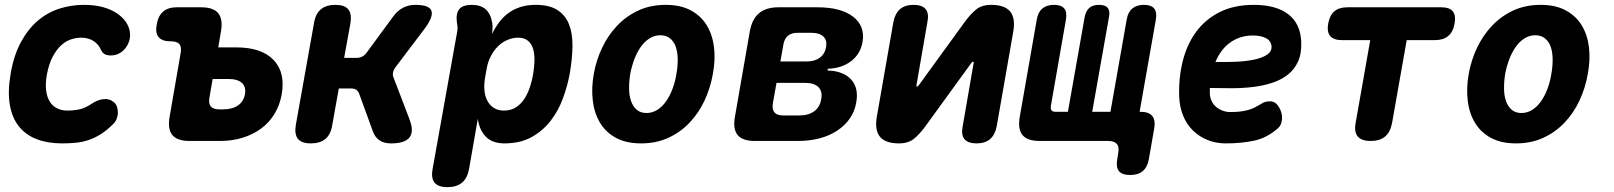

<svg xmlns="http://www.w3.org/2000/svg" viewBox="-20 -580 6640 790"><path d="M24 -278Q37 -353 66 -406.5Q95 -460 134.5 -494Q174 -528 223 -544Q272 -560 325 -560Q370 -560 404 -550.5Q438 -541 461.5 -525Q485 -509 498 -489.5Q511 -470 514 -450Q519 -421 504.5 -394.5Q490 -368 464 -357Q446 -350 425.5 -352.5Q405 -355 397 -372Q386 -398 364.5 -411.5Q343 -425 314 -425Q293 -425 271 -417.5Q249 -410 230 -392Q211 -374 196 -345Q181 -316 173 -274Q166 -235 170 -206.5Q174 -178 186 -160Q198 -142 216.5 -133.5Q235 -125 257 -125Q285 -125 308.5 -130.5Q332 -136 357 -153Q380 -169 405 -172Q430 -175 448 -160Q457 -153 461 -141.5Q465 -130 465 -117Q465 -104 460 -91Q455 -78 445 -69Q419 -43 394 -27.5Q369 -12 343.5 -3.5Q318 5 291 7.5Q264 10 235 10Q177 10 132 -7Q87 -24 58.5 -59Q30 -94 20.5 -148.5Q11 -203 24 -278Z M878 -385H952Q1056 -385 1105.5 -333.5Q1155 -282 1139 -191Q1131 -147 1109.5 -111.5Q1088 -76 1055 -51.5Q1022 -27 979 -13.5Q936 0 885 0H760Q709 0 689 -24.5Q669 -49 678 -100L723 -360Q728 -386 718.5 -398Q709 -410 683 -410H682Q647 -410 632.5 -427.5Q618 -445 625 -480Q631 -515 651.5 -532.5Q672 -550 707 -550H807Q858 -550 878 -525.5Q898 -501 889 -450ZM842 -180Q837 -154 847.5 -142Q858 -130 883 -130H898Q936 -130 959.5 -146.5Q983 -163 988 -193Q993 -222 975.5 -238.5Q958 -255 920 -255H855Z M1259 10Q1221 10 1206 -8.5Q1191 -27 1197 -65L1272 -485Q1278 -523 1300 -541.5Q1322 -560 1360 -560Q1398 -560 1413 -541.5Q1428 -523 1422 -485L1396 -342H1448Q1461 -342 1471 -347.5Q1481 -353 1489 -364L1597 -511Q1615 -536 1638 -548Q1661 -560 1689 -560Q1746 -560 1755 -536Q1764 -512 1728 -463L1607 -303Q1599 -292 1597 -281Q1595 -270 1600 -259L1665 -89Q1684 -39 1665 -14.5Q1646 10 1589 10Q1560 10 1541.5 -2.5Q1523 -15 1514 -40L1458 -194Q1454 -205 1446 -210.5Q1438 -216 1425 -216H1374L1347 -65Q1341 -27 1319 -8.5Q1297 10 1259 10Z M2004 -440Q2016 -464 2032 -486Q2048 -508 2069.5 -524.5Q2091 -541 2119.5 -550.5Q2148 -560 2184 -560Q2240 -560 2273 -539Q2306 -518 2321 -480.5Q2336 -443 2335.5 -390.5Q2335 -338 2324 -276Q2315 -227 2296.5 -176Q2278 -125 2246 -83.5Q2214 -42 2167.5 -16Q2121 10 2055 10Q2007 10 1980 -16.5Q1953 -43 1946 -91L1910 115Q1903 153 1881 171.5Q1859 190 1821 190Q1783 190 1768 171.5Q1753 153 1760 115L1861 -449Q1863 -459 1862.5 -468Q1862 -477 1860 -487Q1855 -524 1869.5 -542Q1884 -560 1921 -560Q1958 -560 1978.5 -541.5Q1999 -523 2005 -487Q2007 -478 2006.5 -463.5Q2006 -449 2004 -440ZM2112 -425Q2090 -425 2068.5 -416Q2047 -407 2029.5 -390Q2012 -373 1999.5 -349Q1987 -325 1982 -295L1975 -255Q1971 -229 1973.5 -205.5Q1976 -182 1986 -164Q1996 -146 2013 -135.5Q2030 -125 2053 -125Q2083 -125 2104 -139Q2125 -153 2139 -175.5Q2153 -198 2161.5 -225Q2170 -252 2174 -277Q2178 -302 2179 -328Q2180 -354 2174.5 -375.5Q2169 -397 2154 -411Q2139 -425 2112 -425Z M2618 10Q2556 10 2514 -13Q2472 -36 2448.5 -75.5Q2425 -115 2419 -166.5Q2413 -218 2423 -275Q2433 -332 2457.5 -383.5Q2482 -435 2519.5 -474.5Q2557 -514 2607 -537Q2657 -560 2719 -560Q2781 -560 2823 -537Q2865 -514 2888.5 -475Q2912 -436 2918 -384.5Q2924 -333 2913 -275Q2903 -218 2879 -166.5Q2855 -115 2817.5 -75.5Q2780 -36 2730 -13Q2680 10 2618 10ZM2640 -115Q2664 -115 2684.5 -128Q2705 -141 2720.5 -163Q2736 -185 2747 -214Q2758 -243 2763 -275Q2769 -308 2768.5 -337Q2768 -366 2760.5 -387.5Q2753 -409 2737 -422Q2721 -435 2697 -435Q2673 -435 2652.5 -422Q2632 -409 2616.5 -387Q2601 -365 2590 -336Q2579 -307 2573 -275Q2568 -243 2568.5 -214Q2569 -185 2577 -163Q2585 -141 2600.5 -128Q2616 -115 2640 -115Z M3086 0Q3035 0 3015 -24.5Q2995 -49 3004 -100L3065 -450Q3074 -501 3103 -525.5Q3132 -550 3183 -550H3343Q3440 -550 3490 -511.5Q3540 -473 3529 -407Q3520 -357 3481.5 -328Q3443 -299 3386 -297L3385 -290Q3450 -288 3482 -253Q3514 -218 3503 -158Q3497 -122 3477 -93Q3457 -64 3425.5 -43Q3394 -22 3353 -11Q3312 0 3264 0ZM3175 -239 3160 -155Q3156 -130 3166.5 -117.5Q3177 -105 3202 -105H3270Q3307 -105 3330.5 -122.5Q3354 -140 3359 -172Q3365 -204 3347.5 -221.5Q3330 -239 3293 -239ZM3261 -445Q3236 -445 3221.5 -432.5Q3207 -420 3203 -395L3191 -327H3299Q3332 -327 3353 -342.5Q3374 -358 3379 -386Q3384 -414 3368 -429.5Q3352 -445 3319 -445Z M3588 -101 3656 -490Q3663 -525 3683.5 -542.5Q3704 -560 3739 -560Q3774 -560 3788.5 -542.5Q3803 -525 3796 -490L3751 -230Q3750 -227 3750.5 -225.5Q3751 -224 3753 -224Q3755 -224 3757 -225.5Q3759 -227 3761 -230L3949 -489Q3973 -522 3996.5 -541Q4020 -560 4058 -560Q4114 -560 4136.5 -532.5Q4159 -505 4149 -449L4081 -60Q4074 -25 4053.5 -7.5Q4033 10 3998 10Q3963 10 3948.5 -7.5Q3934 -25 3941 -60L3986 -320Q3987 -323 3986 -324.5Q3985 -326 3983 -326Q3981 -326 3979.5 -324.5Q3978 -323 3976 -320L3788 -61Q3764 -28 3740.5 -9Q3717 10 3679 10Q3623 10 3600.5 -17.5Q3578 -45 3588 -101Z M4630 140Q4597 140 4584 124Q4571 108 4577 75L4581 50Q4586 25 4575.5 12.5Q4565 0 4540 0H4258Q4207 0 4187 -24.5Q4167 -49 4176 -100L4246 -500Q4251 -530 4269 -545Q4287 -560 4317 -560Q4347 -560 4359 -545Q4371 -530 4366 -500L4304 -145Q4302 -132 4306.5 -126Q4311 -120 4324 -120H4374L4443 -510Q4448 -535 4462 -547.5Q4476 -560 4502 -560Q4528 -560 4538 -547.5Q4548 -535 4543 -510L4474 -120H4549L4616 -500Q4621 -530 4639 -545Q4657 -560 4687 -560Q4717 -560 4729 -545Q4741 -530 4736 -500L4669 -120H4672Q4707 -120 4721 -103Q4735 -86 4729 -51L4707 75Q4701 108 4682 124Q4663 140 4630 140Z M5240 -143Q5257 -117 5255 -91Q5253 -65 5239 -53Q5194 -13 5141.5 -1.5Q5089 10 5023 10Q4983 10 4948.5 -4Q4914 -18 4888.5 -43Q4863 -68 4848.5 -103Q4834 -138 4832 -180Q4829 -259 4846.5 -328.5Q4864 -398 4902 -449.5Q4940 -501 4999 -530.5Q5058 -560 5139 -560Q5230 -560 5280.5 -521.5Q5331 -483 5334 -408Q5336 -360 5321 -327Q5306 -294 5278.5 -272.5Q5251 -251 5214 -239Q5177 -227 5134.5 -222Q5092 -217 5046.5 -217Q5001 -217 4958 -218V-194Q4959 -177 4966 -163Q4973 -149 4984.5 -139.5Q4996 -130 5011 -124.5Q5026 -119 5042 -119Q5065 -119 5082 -121Q5099 -123 5114 -127Q5129 -131 5143 -138Q5157 -145 5173 -155Q5185 -163 5206 -163Q5227 -163 5240 -143ZM4981 -325Q5025 -324 5067 -326Q5109 -328 5141.5 -335Q5174 -342 5193.5 -355Q5213 -368 5212 -389Q5211 -400 5205.5 -408.5Q5200 -417 5190 -422.5Q5180 -428 5166 -431Q5152 -434 5135 -434Q5107 -434 5083 -426Q5059 -418 5039.5 -403.5Q5020 -389 5005.5 -369Q4991 -349 4981 -325Z M5618 -415H5501Q5467 -415 5453 -432Q5439 -449 5445 -483Q5451 -517 5470.5 -533.5Q5490 -550 5524 -550H5910Q5944 -550 5957.5 -533.5Q5971 -517 5965 -483Q5959 -449 5939 -432Q5919 -415 5885 -415H5768L5708 -75Q5701 -37 5679.5 -18.5Q5658 0 5620 0Q5582 0 5566.5 -18.5Q5551 -37 5558 -75Z M6218 10Q6156 10 6114 -13Q6072 -36 6048.5 -75.5Q6025 -115 6019 -166.5Q6013 -218 6023 -275Q6033 -332 6057.5 -383.5Q6082 -435 6119.5 -474.5Q6157 -514 6207 -537Q6257 -560 6319 -560Q6381 -560 6423 -537Q6465 -514 6488.5 -475Q6512 -436 6518 -384.5Q6524 -333 6513 -275Q6503 -218 6479 -166.5Q6455 -115 6417.5 -75.5Q6380 -36 6330 -13Q6280 10 6218 10ZM6240 -115Q6264 -115 6284.5 -128Q6305 -141 6320.5 -163Q6336 -185 6347 -214Q6358 -243 6363 -275Q6369 -308 6368.5 -337Q6368 -366 6360.5 -387.5Q6353 -409 6337 -422Q6321 -435 6297 -435Q6273 -435 6252.5 -422Q6232 -409 6216.5 -387Q6201 -365 6190 -336Q6179 -307 6173 -275Q6168 -243 6168.5 -214Q6169 -185 6177 -163Q6185 -141 6200.5 -128Q6216 -115 6240 -115Z"/></svg>

Font: Maple Mono NL ExtraBold
Style: Italic
Weight: 800
Italic angle: -10°
Monospace: yes
Designer: subframe7536
Version: Version 7.000